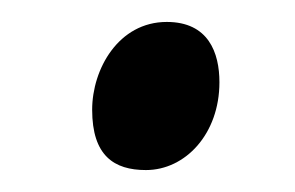

<svg xmlns="http://www.w3.org/2000/svg" viewBox="-20 -489 269 175"><path d="M132 -469C88 -469 64 -426 64 -389C64 -347 84 -334 113 -334C149 -334 180 -367 180 -414C180 -441 170 -469 132 -469Z"/></svg>

Font: Temporarium
Style: Regular
Weight: 400
Version: Version 1.1